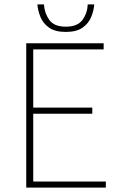

<svg xmlns="http://www.w3.org/2000/svg" viewBox="-20 -858 550 878"><path d="M100 0V-660H454V-632H132V-366H402V-338H132V-28H464V0ZM281 -712Q232 -712 204.5 -731.5Q177 -751 165 -780.5Q153 -810 151 -838H181Q183 -799 205 -767.5Q227 -736 281 -736Q335 -736 357.5 -767.5Q380 -799 381 -838H411Q409 -810 397 -780.5Q385 -751 357.5 -731.5Q330 -712 281 -712Z"/></svg>

Font: Source Sans 3
Style: Regular
Weight: 200
Designer: Paul D. Hunt
Foundry: Adobe
Version: Version 3.046;hotconv 1.0.118;makeotfexe 2.5.65603